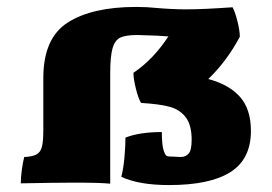

<svg xmlns="http://www.w3.org/2000/svg" viewBox="-20 -527 784 554"><path d="M704 -149Q704 -68 645 -30.5Q586 7 468 7Q380 7 330 -17Q336 -39 339 -72Q342 -105 342 -130Q383 -146 447 -146Q447 -109 452 -93.5Q457 -78 462 -76.5Q467 -75 481 -75L501 -74Q516 -74 524.5 -84Q533 -94 533 -124Q533 -166 516 -188.5Q499 -211 469 -219Q439 -227 387 -230Q379 -243 372 -271.5Q365 -300 365 -317Q421 -354 466 -422L434 -424Q388 -426 377 -426Q344 -426 328 -419Q312 -412 305 -388.5Q298 -365 298 -315V3Q270 0 195 0Q144 0 40 2Q40 -14 43 -37Q46 -60 50 -74Q74 -75 85.5 -81.5Q97 -88 101 -103.5Q105 -119 105 -153V-302Q105 -417 175.5 -462Q246 -507 373 -507Q404 -507 432 -504Q478 -500 518 -500Q565 -500 651 -506Q658 -494 665 -466Q672 -438 672 -421Q635 -351 581 -299Q641 -283 672.5 -247.5Q704 -212 704 -149Z"/></svg>

Font: Vollkorn SC Black
Style: Regular
Weight: 900
Designer: Friedrich Althausen
Foundry: Friedrich Althausen
Version: Version 4.015